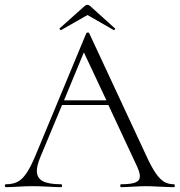

<svg xmlns="http://www.w3.org/2000/svg" viewBox="-23 -772 741 792"><path d="M694 0Q676 0 636 -2Q598 -4 580 -4Q559 -4 525 -2Q493 0 477 0Q473 0 473 -6Q473 -12 477 -12Q518 -12 536 -19.5Q554 -27 554 -45Q554 -59 543 -84L424 -339H233L143 -123Q129 -89 129 -67Q129 -38 153 -25Q177 -12 228 -12Q233 -12 233 -6Q233 0 228 0Q210 0 176 -2Q138 -4 110 -4Q85 -4 51 -2Q21 0 2 0Q-3 0 -3 -6Q-3 -12 2 -12Q30 -12 49.5 -22Q69 -32 86.5 -58Q104 -84 124 -132L333 -635Q335 -638 339.5 -638Q344 -638 345 -635L577 -137Q600 -86 618 -59.5Q636 -33 653.5 -22.5Q671 -12 694 -12Q698 -12 698 -6Q698 0 694 0ZM416 -358 323 -556 241 -358ZM326 -747Q331 -752 337 -752Q344 -752 349 -747L451 -655Q452 -655 452 -653Q452 -651 449.5 -649Q447 -647 446 -648L338 -710L229 -648Q227 -647 224 -650.5Q221 -654 223 -655Z"/></svg>

Font: Cormorant Infant Light
Style: Regular
Weight: 300
Designer: Christian Thalmann (Catharsis Fonts)
Version: Version 3.000